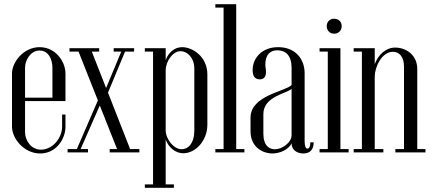

<svg xmlns="http://www.w3.org/2000/svg" viewBox="-20 -724 2053 912"><path d="M37 -375V-122C37 -67 93 5 171 5C249 5 291 -67 291 -121V-180H275V-123C275 -68 230 -13 174 -13C128 -13 99 -57 99 -96V-244H291V-374C291 -433 243 -500 168 -500C92 -500 37 -429 37 -375ZM99 -403C99 -438 125 -484 168 -484C212 -484 229 -439 229 -403V-260H99Z M301 0H398V-16H363L454 -223L536 -16H501V0H642V-16H598L493 -284L574 -479H617V-495H520V-479H556L484 -306L416 -479H451V-495H310V-479H353L445 -247L345 -16H301Z M767 -105V-389C767 -432 800 -481 838 -481C868 -481 903 -451 903 -398V-102C903 -44 874 -15 843 -15C805 -15 767 -64 767 -105ZM668 152V168H806V152H767V-61C780 -25 812 4 851 4C907 4 965 -54 965 -132V-370C965 -456 894 -500 845 -500C809 -500 779 -474 767 -438V-495H668V-479H707V152Z M1003 0H1141V-16H1102V-704H1003V-688H1042V-16H1003Z M1180 -391C1180 -370 1186 -347 1214 -347C1244 -347 1247 -376 1241 -405C1238 -438 1245 -485 1298 -485C1337 -485 1365 -460 1365 -402V-320C1335 -289 1170 -271 1170 -165V-101C1170 -21 1233 5 1273 5C1310 5 1350 -13 1365 -43C1365 -11 1392 5 1421 5C1452 5 1470 -13 1470 -48H1454C1454 -29 1449 -18 1440 -18C1432 -18 1427 -30 1427 -53V-376C1427 -444 1383 -500 1301 -500C1225 -500 1180 -449 1180 -391ZM1365 -302V-81C1365 -47 1320 -15 1286 -15C1260 -15 1231 -31 1231 -89V-182C1231 -267 1344 -280 1365 -302Z M1532 -600C1532 -579 1547 -564 1567 -564C1588 -564 1603 -579 1603 -600C1603 -621 1588 -635 1567 -635C1547 -635 1532 -621 1532 -600ZM1498 0H1636V-16H1597V-495H1498V-479H1537V-16H1498Z M1660 0H1801V-16H1760V-361C1760 -404 1793 -478 1846 -478C1878 -478 1899 -453 1899 -407V-16H1858V0H2001V-16H1962V-396C1962 -464 1908 -498 1857 -498C1813 -498 1776 -464 1760 -419V-495H1660V-479H1699V-16H1660Z"/></svg>

Font: Emberly
Style: Regular
Weight: 400
Designer: Rajesh Rajput
Foundry: Rajesh Rajput
Version: Version 1.000